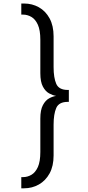

<svg xmlns="http://www.w3.org/2000/svg" viewBox="-20 -830 490 1064"><path d="M113.5 213.5H98V151.5H108Q132 151.5 154 138.8Q176 126 189.8 95.8Q203.5 65.5 203.5 12.5V-173Q203.5 -221 217.8 -247.5Q232 -274 252.2 -285Q272.5 -296 291 -298.5Q272.5 -301.5 252.2 -312.5Q232 -323.5 217.8 -349.8Q203.5 -376 203.5 -424.5V-610Q203.5 -662.5 189.8 -693Q176 -723.5 154 -736.2Q132 -749 108 -749H98V-810.5H113.5Q158 -810.5 195.2 -789.8Q232.5 -769 254.8 -728.2Q277 -687.5 277 -628.5V-458Q277 -399 291.8 -365.2Q306.5 -331.5 356 -331.5H361.5V-265.5H356Q306.5 -265.5 291.8 -231.8Q277 -198 277 -139V31.5Q277 90.5 254.8 131Q232.5 171.5 195.2 192.5Q158 213.5 113.5 213.5Z"/></svg>

Font: Trispace Condensed Light
Style: Regular
Weight: 300
Width: 3
Designer: Tyler Finck
Foundry: Etcetera Type Company
Version: Version 1.210; ttfautohint (v1.8.3)